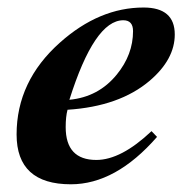

<svg xmlns="http://www.w3.org/2000/svg" viewBox="-20 -473 484 508"><path d="M442.4 -381.8Q442.4 -315.9 376 -259.3Q295.9 -191.4 158.7 -182.6Q153.8 -164.6 153.8 -136.7Q153.8 -49.8 234.9 -49.8Q300.3 -49.8 380.9 -126L395.5 -110.8Q286.1 14.6 167.5 14.6Q23.9 14.6 23.9 -117.2Q23.9 -258.3 138.7 -360.4Q242.7 -453.1 359.9 -453.1Q442.4 -453.1 442.4 -381.8ZM332 -390.6Q332 -419.4 306.2 -419.4Q230 -419.4 163.6 -209Q240.7 -216.3 289.1 -275.9Q332 -328.6 332 -390.6Z"/></svg>

Font: Dai Banna SIL Book
Style: BoldOblique
Weight: 700
Italic angle: -11°
Designer: Victor Gaultney
Foundry: SIL International
Version: Version 2.000